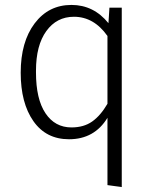

<svg xmlns="http://www.w3.org/2000/svg" viewBox="-20 -554 619 779"><path d="M474 205 416 197V-76Q363 11 260 11Q167 11 115.5 -62.5Q64 -136 64 -259Q64 -384 120.5 -459Q177 -534 270 -534Q360 -534 420 -460L424 -523H474ZM270 -37Q320 -37 354 -61Q388 -85 416 -133V-408Q361 -486 280 -486Q210 -486 168 -428Q126 -370 126 -267V-260Q126 -152 164.5 -94.5Q203 -37 270 -37Z"/></svg>

Font: Trujillo Light
Style: Regular
Weight: 300
Designer: Fira Sans original fonts by bBox Type GmbH, Carrois Corporate GbR, & Edenspiekermann AG / Changes by Cristiano Sobral
Foundry: Fira Sans original fonts by bBox Type GmbH, Carrois Corporate GbR, & Edenspiekermann AG / Changes by Cristiano Sobral
Version: Version 4.301;July 28, 2020;FontCreator 13.0.0.2655 64-bit